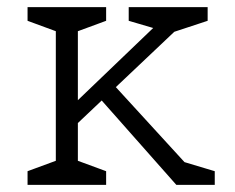

<svg xmlns="http://www.w3.org/2000/svg" viewBox="-20 -520 660 540"><path d="M257.5 -247 298 -283.5 514.5 -47 479 -70 584 -38.5V0H476ZM179.5 -219.5 433.5 -463 439 -433 342 -461.5V-500H564V-461.5L433.5 -418.5L504.5 -463L179.5 -155.5ZM57.5 -38.5 148.5 -72 137 -45V-455L148.5 -428L57.5 -461.5V-500H278.5V-461.5L187.5 -428L199 -460V-40L187.5 -72L278.5 -38.5V0H57.5Z"/></svg>

Font: Monaspace Xenon Var
Style: Regular
Weight: 400
Designer: Riley Cran and the Lettermatic Team
Version: Version 1.000 (Monaspace Xenon Var)